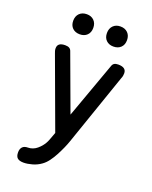

<svg xmlns="http://www.w3.org/2000/svg" viewBox="-182 -879 964 1214"><g transform="rotate(20 300.0 -271.5)"><path d="M247 15 255 -7 82 -477Q78 -486 76 -494.5Q74 -503 74 -511Q74 -531 87 -540.5Q100 -550 125 -550Q143 -550 153 -544Q163 -538 167 -526L306 -149L442 -526Q446 -538 455.5 -544Q465 -550 482 -550Q509 -550 522.5 -540Q536 -530 536 -510Q536 -502 534.5 -493.5Q533 -485 529 -476L361 10Q354 31 342 58Q330 85 315.5 112.5Q301 140 283.5 163.5Q266 187 246 201Q220 220 188 229Q156 238 130 238Q102 238 89 226.5Q76 215 76 189V188Q76 165 88 152Q100 139 125 139Q141 139 156.5 133Q172 127 185 116Q199 104 208 93Q217 82 224 70Q231 58 236 44.5Q241 31 247 15ZM413 -646Q383 -646 364.5 -664Q346 -682 346 -713Q346 -744 364.5 -762.5Q383 -781 413 -781Q444 -781 462.5 -762.5Q481 -744 481 -713Q481 -682 462.5 -664Q444 -646 413 -646ZM187 -646Q156 -646 137.5 -664Q119 -682 119 -713Q119 -744 137.5 -762.5Q156 -781 187 -781Q217 -781 235.5 -762.5Q254 -744 254 -713Q254 -682 235.5 -664Q217 -646 187 -646Z"/></g></svg>

Font: Maple Mono NL Medium
Style: Regular
Weight: 500
Monospace: yes
Designer: subframe7536
Version: Version 7.000